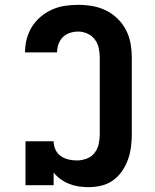

<svg xmlns="http://www.w3.org/2000/svg" viewBox="-20 -763 640 791"><path d="M344 8Q324 8 304 5Q284 2 265 -5.5Q246 -13 229.5 -25Q213 -37 201 -52V0H85V-181H201Q201 -163 208.5 -146.5Q216 -130 230.5 -120Q245 -110 262 -106Q279 -102 297 -102Q317 -102 337 -109.5Q357 -117 369.5 -133Q382 -149 386.5 -169.5Q391 -190 391 -210V-525Q391 -544 387 -564Q383 -584 371 -600Q359 -616 340.5 -624.5Q322 -633 302 -633Q285 -633 268 -627.5Q251 -622 239 -610Q227 -598 221 -581Q215 -564 215 -547Q215 -547 215 -547Q215 -547 215 -547H83Q83 -547 83 -547Q83 -547 83 -547Q83 -575 90 -602Q97 -629 111.5 -652.5Q126 -676 147.5 -694Q169 -712 194.5 -723.5Q220 -735 247.5 -739Q275 -743 302 -743Q332 -743 361 -738Q390 -733 416.5 -720Q443 -707 464.5 -686Q486 -665 499.5 -638.5Q513 -612 518 -583Q523 -554 523 -525V-210Q523 -184 519.5 -157Q516 -130 507 -105Q498 -80 482.5 -57.5Q467 -35 445 -19.5Q423 -4 397 2Q371 8 344 8Z"/></svg>

Font: Iosevka Slab XBdEx
Style: Regular
Weight: 800
Width: 7
Monospace: yes
Designer: Belleve Invis
Foundry: Belleve Invis
Version: Version 11.1.0; ttfautohint (v1.8.3)